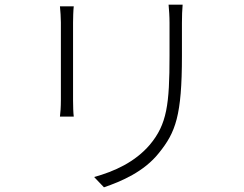

<svg xmlns="http://www.w3.org/2000/svg" viewBox="-20 -768 1040 820"><path d="M760 -748H700C702 -726 704 -699 704 -670C704 -639 704 -562 704 -530C704 -322 693 -237 620 -150C557 -76 469 -36 382 -12L424 32C497 7 595 -34 659 -115C730 -203 757 -274 757 -529C757 -560 757 -637 757 -670C757 -699 758 -726 760 -748ZM295 -741H236C238 -724 240 -689 240 -672C240 -650 240 -374 240 -341C240 -312 238 -284 236 -270H295C293 -285 292 -315 292 -340C292 -374 292 -650 292 -672C292 -691 293 -724 295 -741Z"/></svg>

Font: Noto Sans CJK SC Light
Style: Regular
Weight: 300
Designer: Ryoko NISHIZUKA 西塚涼子 (kana, bopomofo & ideographs); Paul D. Hunt (Latin, Greek & Cyrillic); Sandoll Communications 산돌커뮤니
Foundry: Adobe
Version: Version 2.004;hotconv 1.0.118;makeotfexe 2.5.65603